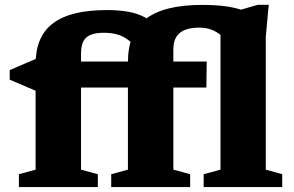

<svg xmlns="http://www.w3.org/2000/svg" viewBox="-20 -762 1199 782"><path d="M686 -71 754.5 -52.5V0H433V-52.5L501 -71V-507Q501 -569 519.5 -613.5Q538 -658 575.5 -686.2Q613 -714.5 669.8 -728.2Q726.5 -742 803 -742Q859.5 -742 900.5 -736.2Q941.5 -730.5 976.5 -717.5L947.5 -718.5L1030 -742.5H1074.5L1062.5 -611.5V-71L1129.5 -52.5V0H809.5V-52.5L878 -71V-620Q862 -633 840.8 -641.2Q819.5 -649.5 791.5 -649.5Q757 -649.5 733.5 -640.2Q710 -631 698 -611.5Q686 -592 686 -561ZM378.5 0H57V-52.5L125 -71V-501.5Q125 -558 142.8 -599.2Q160.5 -640.5 196.5 -667.5Q232.5 -694.5 287.2 -707.8Q342 -721 416.5 -721Q466.5 -721 505 -713.8Q543.5 -706.5 574.5 -689Q605.5 -671.5 632.5 -639.5L541.5 -559Q521.5 -588.5 488.5 -608.5Q455.5 -628.5 402 -628.5Q369.5 -628.5 349 -620Q328.5 -611.5 319.2 -593Q310 -574.5 310 -543.5V-71L378.5 -52.5ZM822 -511.5 820.5 -405.5H212L125 -392.5L19.5 -437.5V-476.5L133.5 -525.5L227 -511.5Z"/></svg>

Font: Newsreader 7pt
Style: Bold
Weight: 700
Designer: Hugues Gentile
Foundry: Production Type
Version: Version 1.003